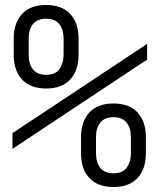

<svg xmlns="http://www.w3.org/2000/svg" viewBox="-20 -745 640 770"><path d="M570 -569V-506L30 -148V-211ZM165 -670Q130 -670 112.5 -648.5Q95 -627 95 -590V-525Q95 -488 112.5 -466.5Q130 -445 165 -445Q203 -445 219 -468.5Q235 -492 235 -525V-590Q235 -627 217.5 -648.5Q200 -670 165 -670ZM165 -390Q102 -390 68.5 -426Q35 -462 35 -525V-590Q35 -653 68.5 -689Q102 -725 165 -725Q228 -725 261.5 -689Q295 -653 295 -590V-525Q295 -462 261.5 -426Q228 -390 165 -390ZM435 -275Q400 -275 382.5 -253.5Q365 -232 365 -195V-130Q365 -93 382.5 -71.5Q400 -50 435 -50Q473 -50 489 -73.5Q505 -97 505 -130V-195Q505 -232 487.5 -253.5Q470 -275 435 -275ZM435 5Q372 5 338.5 -31Q305 -67 305 -130V-195Q305 -258 338.5 -294Q372 -330 435 -330Q498 -330 531.5 -294Q565 -258 565 -195V-130Q565 -67 531.5 -31Q498 5 435 5Z"/></svg>

Font: JetBrainsMono NF
Style: Regular
Weight: 400
Monospace: yes
Designer: Philipp Nurullin, Konstantin Bulenkov
Foundry: JetBrains
Version: Version 1.0.2; ttfautohint (v1.8.3)